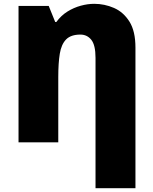

<svg xmlns="http://www.w3.org/2000/svg" viewBox="-20 -745 802 1005"><path d="M473 -725Q527 -725 576.5 -703.5Q626 -682 657.5 -632Q689 -582 689 -496V240H480V-442Q480 -509 458 -536.5Q436 -564 401 -564Q351 -564 326 -538.5Q301 -513 293 -464Q285 -415 285 -342V0H77V-714H235L269 -630H275Q300 -664 333 -684.5Q366 -705 402.5 -715Q439 -725 473 -725Z"/></svg>

Font: Noto Sans Display Black
Style: Regular
Weight: 900
Designer: Monotype Design Team
Foundry: Monotype Imaging Inc.
Version: Version 2.003